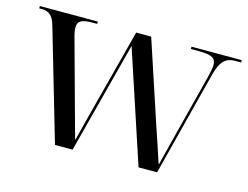

<svg xmlns="http://www.w3.org/2000/svg" viewBox="-79 -663 1020 790"><g transform="rotate(15 431.0 -268.0)"><path d="M71 -473 209 0H284L408 -475L565 0H644L759 -448C774 -507 797 -526 835 -526H861V-536H647V-526H682C735 -526 754 -516 754 -486C754 -473 750 -456 745 -435L681 -185C668 -135 656 -85 643 -35H641C624 -88 607 -138 589 -191L476 -533H412L324 -196C310 -144 298 -95 285 -44H283C269 -94 256 -143 242 -193L174 -441C168 -461 165 -477 165 -489C165 -515 180 -526 226 -526H248V-536H1V-526H12C42 -526 60 -512 71 -473Z"/></g></svg>

Font: Noto Serif Display
Style: Regular
Weight: 400
Designer: Monotype Design Team
Foundry: Monotype Imaging Inc.
Version: Version 2.009